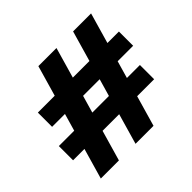

<svg xmlns="http://www.w3.org/2000/svg" viewBox="-165 -893 1087 1087"><g transform="rotate(-45 378.5 -350.0)"><path d="M67 0 120 -184H29V-298H152L182 -402H79V-516H214L267 -700H412L359 -516H492L545 -700H689L636 -516H728V-402H604L574 -298H678V-184H542L489 0H345L398 -184H265L212 0ZM297 -298H430L460 -402H327Z"/></g></svg>

Font: Rosa Sans Black
Style: Regular
Weight: 900
Designer: Pentagram / MCKL
Foundry: Pentagram / MCKL
Version: Version 1.005;September 16, 2019;FontCreator 11.5.0.2425 64-